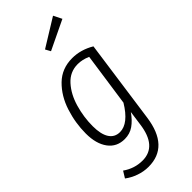

<svg xmlns="http://www.w3.org/2000/svg" viewBox="-308 -830 1085 1085"><g transform="rotate(-45 234.5 -287.0)"><path d="M423 -496 353 3Q325 206 162 206Q124 206 87 193Q50 180 21 158L45 119Q99 157 163 157Q278 157 298 2L310 -84Q282 -44 250.5 -22Q219 0 178 0Q115 0 79.5 -48Q44 -96 44 -178Q44 -262 70.5 -344Q97 -426 152.5 -480Q208 -534 291 -534Q359 -534 423 -496ZM101 -180Q101 -115 123 -81Q145 -47 187 -47Q255 -47 318 -151L364 -471Q326 -488 289 -488Q227 -488 184.5 -441Q142 -394 121.5 -323Q101 -252 101 -180ZM384 -780 409 -730 234 -646 217 -677Z"/></g></svg>

Font: Fira Sans Extra Condensed Light
Style: Italic
Weight: 300
Width: 3
Italic angle: -8°
Designer: Carrois Corporate & Edenspiekermann AG
Foundry: Carrois Corporate GbR & Edenspiekermann AG
Version: Version 4.203